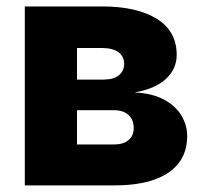

<svg xmlns="http://www.w3.org/2000/svg" viewBox="-20 -562 618 582"><path d="M55.2 0V-542.5H289.6Q394.5 -542.5 455.1 -505.1Q515.6 -467.8 515.6 -395.5Q515.6 -353 482.9 -322.8Q450.2 -292.5 387.7 -281.7Q441.4 -279.3 476.8 -260.3Q512.2 -241.2 529.8 -211.9Q547.4 -182.6 547.4 -148.9Q547.4 -101.6 522 -68.1Q496.6 -34.7 447.3 -17.3Q397.9 0 326.2 0ZM213.4 -124H325.2Q353.5 -124 369.4 -137.2Q385.3 -150.4 385.3 -173.8Q385.3 -199.2 369.4 -213.6Q353.5 -228 325.2 -228H213.4ZM213.4 -320.8H294.4Q323.7 -320.8 340.1 -333.7Q356.4 -346.7 356.4 -368.7Q356.4 -391.1 338.9 -403.8Q321.3 -416.5 289.6 -416.5H213.4Z"/></svg>

Font: Inter 16pt ExtraBold
Style: Regular
Weight: 800
Version: Version 4.001;git-66647c0bb